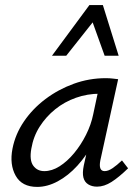

<svg xmlns="http://www.w3.org/2000/svg" viewBox="-20 -727 547 754"><path d="M126 7Q66 7 41.5 -37Q17 -81 29 -143Q40 -200 74 -250Q108 -300 158.5 -338Q209 -376 269.5 -398Q330 -420 395 -420Q411 -420 422.5 -418.5Q434 -417 444 -416L374 -97Q366 -55 391 -55Q405 -55 422 -66.5Q439 -78 459 -97L483 -66Q447 -31 418 -12.5Q389 6 361 6Q341 6 326.5 -3Q312 -12 307.5 -30Q303 -48 309 -77L346 -243L387 -277Q374 -218 347 -167Q320 -116 284 -76.5Q248 -37 207 -15Q166 7 126 7ZM154 -55Q184 -55 214 -74Q244 -93 271 -125.5Q298 -158 318 -198Q338 -238 346 -278L369 -386L407 -356Q399 -358 390 -358.5Q381 -359 373 -359Q323 -359 278 -343Q233 -327 197 -298Q161 -269 136 -230Q111 -191 103 -143Q95 -98 110.5 -76.5Q126 -55 154 -55ZM184 -508 331 -707H384L362 -662L240 -508ZM391 -508 336 -661 331 -707H384L446 -508Z"/></svg>

Font: Ysabeau Infant Medium
Style: Italic
Weight: 500
Italic angle: -12°
Designer: Christian Thalmann (Catharsis Fonts)
Version: Version 2.001;gftools[0.9.30]; featfreeze: ss01,ss02,lnum